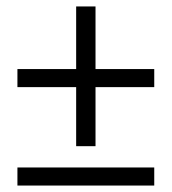

<svg xmlns="http://www.w3.org/2000/svg" viewBox="-20 -575 532 595"><path d="M216 -122V-305H34V-361H216V-555H276V-361H458V-305H276V-122ZM34 0V-56H458V0Z"/></svg>

Font: Assistant ExtraLight
Style: Regular
Weight: 400
Version: Version 3.000